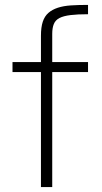

<svg xmlns="http://www.w3.org/2000/svg" viewBox="-20 -763 416 783"><path d="M147 0V-469H31V-510H147V-617Q147 -652 154.5 -674.5Q162 -697 177.5 -710.5Q193 -724 216 -731.5Q239 -739 269.5 -741Q300 -743 339 -743V-705Q296 -705 267.5 -701.5Q239 -698 222.5 -689.5Q206 -681 199.5 -665Q193 -649 193 -625V-510H339V-469H193V0Z"/></svg>

Font: Saira SemiExpanded ExtraLight
Style: Regular
Weight: 250
Width: 6
Designer: Hector Gatti with collaboration of the Omnibus-Type team
Foundry: Omnibus-Type
Version: Version 1.101